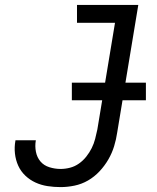

<svg xmlns="http://www.w3.org/2000/svg" viewBox="-20 -755 640 783"><path d="M227 8Q200 8 174 4Q148 0 125 -10.5Q102 -21 83.5 -38.5Q65 -56 54.5 -79Q44 -102 41 -128.5Q38 -155 43 -182Q43 -182 43 -182.5Q43 -183 43 -183H126Q126 -183 126 -182.5Q126 -182 126 -182Q122 -159 126.5 -136Q131 -113 145 -96.5Q159 -80 181.5 -73Q204 -66 227 -66Q246 -66 265.5 -71Q285 -76 302 -88Q319 -100 332 -116.5Q345 -133 354 -151Q363 -169 368 -188.5Q373 -208 377 -227L449 -662H294V-735H544L458 -215Q454 -187 445.5 -159Q437 -131 422 -105Q407 -79 386 -56.5Q365 -34 339 -19Q313 -4 284 2Q255 8 227 8ZM575 -346H273V-418H575Z"/></svg>

Font: Iosevka Curly Slab ExObl
Style: Regular
Weight: 400
Width: 7
Italic angle: -9°
Monospace: yes
Designer: Belleve Invis
Foundry: Belleve Invis
Version: Version 11.1.0; ttfautohint (v1.8.3)